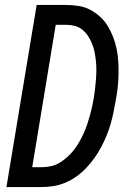

<svg xmlns="http://www.w3.org/2000/svg" viewBox="-20 -755 540 775"><path d="M6 0 128 -735H246Q272 -735 297.5 -731Q323 -727 345 -715Q367 -703 385 -686.5Q403 -670 415.5 -649Q428 -628 437 -604.5Q446 -581 451 -556.5Q456 -532 457.5 -506Q459 -480 458.5 -454Q458 -428 455 -401.5Q452 -375 447 -349Q443 -325 438 -301Q433 -277 426 -253Q419 -229 409.5 -206Q400 -183 388 -160.5Q376 -138 361 -117Q346 -96 328 -77Q310 -58 289 -43Q268 -28 244.5 -18Q221 -8 196.5 -4Q172 0 148 0ZM110 -80H148Q166 -80 185 -84Q204 -88 220.5 -98Q237 -108 252 -121.5Q267 -135 279 -150.5Q291 -166 300.5 -183Q310 -200 318 -217.5Q326 -235 332 -253Q338 -271 343 -289Q348 -307 352 -325Q356 -343 359 -362Q362 -380 364 -399Q366 -418 367.5 -436.5Q369 -455 369 -473.5Q369 -492 367 -510Q365 -528 361.5 -545.5Q358 -563 351.5 -579Q345 -595 335.5 -609.5Q326 -624 312.5 -635Q299 -646 281.5 -650.5Q264 -655 246 -655H205Z"/></svg>

Font: Iosevka SS04 Medium Oblique
Style: Regular
Weight: 500
Italic angle: -9°
Monospace: yes
Designer: Belleve Invis
Foundry: Belleve Invis
Version: Version 19.0.0; ttfautohint (v1.8.4)